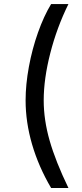

<svg xmlns="http://www.w3.org/2000/svg" viewBox="-20 -792 405 948"><path d="M232.4 -772H317.9Q260.7 -656.2 228.3 -529.5Q195.8 -402.8 195.8 -296.4Q195.8 -200.2 225.1 -97.7Q254.4 4.9 317.9 136.2H232.4Q170.4 30.8 138.4 -79.1Q106.4 -189 106.4 -296.4Q106.4 -374.5 122.6 -462.2Q138.7 -549.8 167.5 -631.1Q196.3 -712.4 232.4 -772Z"/></svg>

Font: Inter RS Variable
Style: Regular
Weight: 400
Designer: Rasmus Andersson (customised by Maria Ramos and Noel Pretorius)
Foundry: rsms
Version: Version 3.001;Glyphs 3.2.3 (3260)